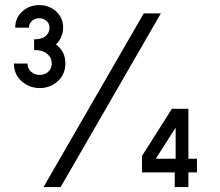

<svg xmlns="http://www.w3.org/2000/svg" viewBox="-20 -754 886 774"><path d="M140.5 -399Q97.5 -399 66.8 -426.8Q36 -454.5 36 -498H91Q91 -477.5 105.2 -464.8Q119.5 -452 140.5 -452Q160.5 -452 174.5 -464.8Q188.5 -477.5 188.5 -498Q188.5 -521.5 170 -537Q151.5 -552.5 117.5 -552.5V-595.5Q149.5 -595.5 164.5 -609Q179.5 -622.5 179.5 -642.5Q179.5 -659.5 167 -670Q154.5 -680.5 138 -680.5Q121 -680.5 109 -670Q97 -659.5 97 -642.5H41.5Q41.5 -682.5 70 -708Q98.5 -733.5 138 -733.5Q178 -733.5 206.2 -708Q234.5 -682.5 234.5 -642.5Q234.5 -622.5 226.2 -604Q218 -585.5 205.5 -575.5Q224.5 -560 234 -541.8Q243.5 -523.5 243.5 -498Q243.5 -454.5 213 -426.8Q182.5 -399 140.5 -399ZM155.5 0 559.5 -700H628.5L224.5 0ZM684.5 0V-59H552.5V-125.5L673 -315.5H739.5V-114H774V-59H739.5V0ZM608 -114H688V-239.5Z"/></svg>

Font: Urbanist
Style: Regular
Weight: 400
Designer: Corey Hu
Foundry: Corey Hu
Version: Version 1.330; ttfautohint (v1.8.4.7-5d5b)